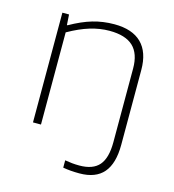

<svg xmlns="http://www.w3.org/2000/svg" viewBox="-101 -589 756 835"><g transform="rotate(15 276.5 -171.0)"><path d="M116 0H80V-494H110L113 -447H116Q169 -477 215 -490.5Q261 -504 312 -504Q393 -504 434.5 -463Q476 -422 476 -342V-5Q476 79 440.5 120.5Q405 162 332 162Q311 162 293 160.5Q275 159 258 156V123Q275 126 290.5 127.5Q306 129 323 129Q384 129 412 96.5Q440 64 440 -7V-339Q440 -406 405.5 -438.5Q371 -471 299 -471Q256 -471 211.5 -457.5Q167 -444 116 -415Z"/></g></svg>

Font: Blinker ExtraLight
Style: Regular
Weight: 200
Designer: Juergen Huber
Foundry: supertype
Version: Version 1.017;hotconv 1.0.117;makeotfexe 2.5.65602